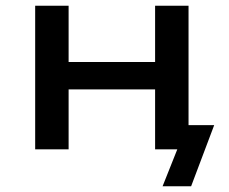

<svg xmlns="http://www.w3.org/2000/svg" viewBox="-20 -518 796 666"><path d="M544 128 595 0H523V-84H723L643 128ZM102 0V-498H218V-303H518V-498H634V0H518V-208H218V0Z"/></svg>

Font: Nunito Sans 7pt SemiExpanded SemiBold
Style: Regular
Weight: 600
Width: 6
Designer: Vernon Adams
Foundry: Vernon Adams
Version: Version 3.101;gftools[0.9.27]